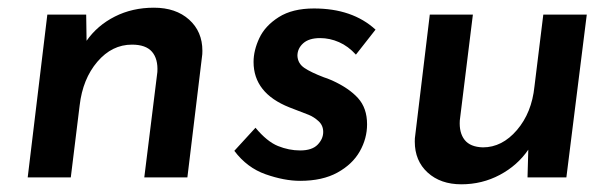

<svg xmlns="http://www.w3.org/2000/svg" viewBox="-20 -461 1596 499"><path d="M506 -329Q506 -319 505 -314L467 0H355L389 -274Q391 -308 375 -326.5Q359 -345 323 -345Q271 -345 233 -300.5Q195 -256 187 -187L164 0H52L103 -423H204L205 -355Q233 -395 278.5 -418Q324 -441 380 -441Q437 -441 471.5 -410Q506 -379 506 -329Z M589 -69 644 -129Q674 -93 702.5 -81.5Q731 -70 760 -70Q791 -70 805.5 -85Q820 -100 820 -118Q820 -135 808 -146Q796 -157 782.5 -162.5Q769 -168 732 -182Q639 -219 639 -300Q639 -330 654 -362Q669 -394 704.5 -416.5Q740 -439 796 -439Q896 -439 956 -384L905 -319Q885 -341 861 -351.5Q837 -362 812 -362Q783 -362 768 -348.5Q753 -335 753 -316Q754 -296 771 -284.5Q788 -273 822 -260Q829 -258 843 -252Q887 -232 910.5 -206Q934 -180 934 -138Q934 -101 915 -67.5Q896 -34 857 -12.5Q818 9 760 9Q719 9 670.5 -8Q622 -25 589 -69Z M1505 -423 1452 0H1351L1353 -72Q1325 -31 1279 -6.5Q1233 18 1179 18Q1125 18 1091.5 -12.5Q1058 -43 1058 -93Q1058 -103 1059 -108L1097 -423H1209L1175 -148Q1173 -116 1187.5 -97.5Q1202 -79 1235 -78Q1285 -78 1323.5 -123Q1362 -168 1369 -236L1392 -423Z"/></svg>

Font: Josefin Sans SemiBold
Style: Italic
Weight: 600
Italic angle: -7°
Designer: Santiago Orozco
Foundry: Typemade
Version: Version 2.000